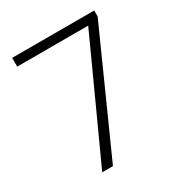

<svg xmlns="http://www.w3.org/2000/svg" viewBox="-168 -829 890 947"><g transform="rotate(-30 277.0 -355.5)"><path d="M504.9 -677.2 201.2 0H140.1L441.9 -661.1H37.6V-710.9H504.9Z"/></g></svg>

Font: Vazir Thin
Style: Thin
Weight: 100
Designer: Saber Rastikerdar
Foundry: Saber Rastikerdar
Version: Version 30.0.0